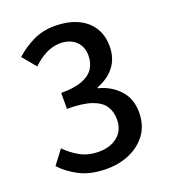

<svg xmlns="http://www.w3.org/2000/svg" viewBox="-139 -850 848 963"><g transform="rotate(-20 285.0 -368.5)"><path d="M268.1 13.2Q181.2 13.2 123 -16.8Q64.9 -46.9 27.8 -87.9L84 -162.1Q116.2 -128.9 158.7 -105Q201.2 -81.1 257.8 -81.1Q320.3 -81.1 359.1 -113.5Q397.9 -146 397.9 -203.1Q397.9 -244.1 378.2 -274.4Q358.4 -304.7 310.8 -321.3Q263.2 -337.9 180.2 -337.9V-422.9Q252.4 -422.9 294.7 -439.7Q336.9 -456.5 355 -485.8Q373 -515.1 373 -551.8Q373 -600.6 342.8 -629.4Q312.5 -658.2 259.8 -659.2Q217.3 -658.2 180.9 -638.9Q144.5 -619.6 112.8 -588.9L53.2 -661.1Q96.7 -700.2 148.4 -725.1Q200.2 -750 264.2 -750Q330.1 -750 380.9 -728Q431.6 -706.1 460.2 -663.6Q488.8 -621.1 488.8 -560.1Q488.8 -496.1 454.6 -452.4Q420.4 -408.7 361.8 -387.2V-381.8Q425.8 -366.2 470 -319.3Q514.2 -272.5 514.2 -198.2Q514.2 -131.3 480.7 -84.2Q447.3 -37.1 391.4 -12Q335.4 13.2 268.1 13.2Z"/></g></svg>

Font: `nÑOS CN Medium
Style: Regular
Weight: 500
Designer: Ryoko NISHIZUKA ?XZm?[P (kana & ideographs); Paul D. Hunt (Latin, Greek & Cyrillic); Wenlong ZHANG _ e??? (bopomofo); Sa
Foundry: Adobe Systems Incorporated
Version: Version 1.004 June 21, 2023